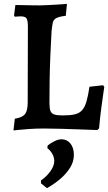

<svg xmlns="http://www.w3.org/2000/svg" viewBox="-20 -668 563 998"><path d="M50 10 57 -51Q96 -57 110 -75Q124 -93 124 -136L125 -529Q125 -561 118 -572Q111 -583 88 -583Q80 -583 68.5 -582Q57 -581 57 -581L53 -588L60 -642Q69 -642 91 -641.5Q113 -641 139.5 -640.5Q166 -640 188 -640Q205 -640 228.5 -641.5Q252 -643 274.5 -644Q297 -645 312.5 -646.5Q328 -648 328 -648L322 -586Q288 -582 273 -574Q258 -566 254.5 -550.5Q251 -535 248 -506Q245 -450 242 -384.5Q239 -319 238 -254.5Q237 -190 237 -134Q237 -106 242 -92Q247 -78 262 -73Q277 -68 306 -68Q345 -68 368.5 -73.5Q392 -79 406.5 -95Q421 -111 429.5 -140.5Q438 -170 445 -217L516 -225L522 -216Q522 -216 517.5 -185.5Q513 -155 506.5 -106.5Q500 -58 495 -1L486 8Q486 8 459 7Q432 6 389 4.5Q346 3 298.5 1.5Q251 0 209 0Q168 0 131.5 2.5Q95 5 72.5 7.5Q50 10 50 10ZM224 310 193 285V270Q222 250 242 222Q262 194 262 169Q262 149 251.5 131Q241 113 226 102L228 88Q243 76 263 66Q283 56 300 56Q328 56 346 78Q364 100 364 137Q364 173 343.5 205Q323 237 291.5 263.5Q260 290 224 310Z"/></svg>

Font: Alegreya SemiBold
Style: Regular
Weight: 600
Designer: Juan Pablo del Peral
Foundry: Huerta Tipografica
Version: Version 2.009